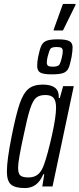

<svg xmlns="http://www.w3.org/2000/svg" viewBox="-20 -948 404 976"><path d="M15 -76Q15 -134 39 -254Q61 -365 79.5 -419.5Q98 -474 124.5 -496Q151 -518 197 -518Q238 -518 259 -502.5Q280 -487 279 -450H284L301 -510H355L247 0H195L205 -62H200Q171 8 107 8Q57 8 36 -10Q15 -28 15 -76ZM204 -112Q222 -162 243.5 -257.5Q265 -353 265 -401Q265 -435 252.5 -450Q240 -465 211 -465Q180 -465 163.5 -451Q147 -437 133 -394.5Q119 -352 99 -255Q87 -200 79.5 -158Q72 -116 72 -96Q72 -65 84 -55.5Q96 -46 125 -46Q154 -46 173 -61.5Q192 -77 204 -112ZM169 -613Q169 -635 174 -659Q182 -699 190.5 -716.5Q199 -734 217 -741Q235 -748 274 -748Q316 -748 332.5 -739Q349 -730 349 -707Q349 -691 344 -659Q336 -618 328 -601Q320 -584 302 -577Q284 -570 243 -570Q201 -570 185 -579Q169 -588 169 -613ZM295 -659Q299 -675 299 -688Q299 -700 292.5 -704.5Q286 -709 268 -709Q244 -709 237 -700.5Q230 -692 222 -659Q218 -643 218 -630Q218 -618 224.5 -613.5Q231 -609 248 -609Q273 -609 280.5 -618Q288 -627 295 -659ZM253 -793V-798L300 -928H364V-923L300 -793Z"/></svg>

Font: Saira Ultra Condensed
Style: Italic
Weight: 400
Width: 1
Italic angle: -12°
Designer: Hector Gatti with collaboration of the Omnibus-Type team
Foundry: Omnibus-Type
Version: Version 1.001; ttfautohint (v1.8)